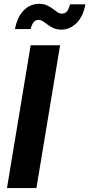

<svg xmlns="http://www.w3.org/2000/svg" viewBox="-20 -958 455 978"><path d="M286.1 -727.5 165.5 0H15.6L136.2 -727.5ZM293 -807.1Q270 -807.1 252.9 -814.7Q235.8 -822.3 222.9 -832.3Q210 -842.3 198.7 -849.6Q187.5 -856.9 175.8 -856.9Q160.6 -856.9 150.6 -843.8Q140.6 -830.6 136.2 -810.1H56.2Q67.9 -871.6 100.8 -905Q133.8 -938.5 178.7 -938.5Q202.1 -938.5 218.8 -930.9Q235.4 -923.3 248.3 -913.6Q261.2 -903.8 272.2 -896.2Q283.2 -888.7 295.9 -888.7Q312.5 -888.7 321.8 -900.6Q331.1 -912.6 336.4 -936H415Q403.8 -874 369.9 -840.6Q335.9 -807.1 293 -807.1Z"/></svg>

Font: Inter 24pt
Style: Bold Italic
Weight: 700
Italic angle: -9.3988°
Version: Version 4.001;git-66647c0bb